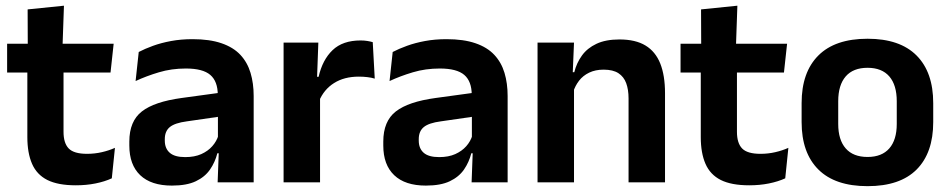

<svg xmlns="http://www.w3.org/2000/svg" viewBox="-20 -640 3334 674"><path d="M246 10.5Q183.5 10.5 146.2 -8.2Q109 -27 92.5 -65Q76 -103 76 -158.5V-444.5H203V-177.5Q203 -137.5 221.2 -118.8Q239.5 -100 285.5 -100Q312.5 -100 337.5 -105.8Q362.5 -111.5 383.5 -121L372.5 -14Q347.5 -2.5 315.2 4Q283 10.5 246 10.5ZM368 -385.5H5V-486.5H379ZM199.5 -477H77.5L77 -607L204.5 -620Z M870.5 0H744L748.5 -120L745 -131V-284.5L744.5 -306.5Q744.5 -354.5 718.2 -377Q692 -399.5 632.5 -399.5Q582 -399.5 537.8 -386.2Q493.5 -373 456 -355.5L467 -457.5Q489 -469 517.2 -479.2Q545.5 -489.5 580.5 -496Q615.5 -502.5 656 -502.5Q716 -502.5 757.5 -488.2Q799 -474 823.8 -447.5Q848.5 -421 859.5 -384.2Q870.5 -347.5 870.5 -303ZM583.5 11.5Q510.5 11.5 472.2 -25Q434 -61.5 434 -129V-143Q434 -214.5 478 -248.8Q522 -283 617.5 -296L756.5 -315L764 -232.5L636 -214Q594 -208.5 576.2 -194Q558.5 -179.5 558.5 -151.5V-146.5Q558.5 -119 575.8 -103.8Q593 -88.5 630 -88.5Q663 -88.5 686.5 -99Q710 -109.5 725.2 -126.8Q740.5 -144 747 -165.5L765 -102H743Q735 -70.5 717.2 -44.8Q699.5 -19 667.5 -3.8Q635.5 11.5 583.5 11.5Z M1100 -285 1067.5 -370.5H1098.5Q1112 -430 1147.5 -464Q1183 -498 1246 -498Q1259 -498 1269.5 -496.2Q1280 -494.5 1288.5 -492L1295.5 -364Q1284.5 -367.5 1270 -369.2Q1255.5 -371 1239.5 -371Q1188.5 -371 1152.8 -348.5Q1117 -326 1100 -285ZM1103.5 0H975.5V-490.5H1097.5L1092 -340L1103.5 -335.5Z M1762 0H1635.5L1640 -120L1636.5 -131V-284.5L1636 -306.5Q1636 -354.5 1609.8 -377Q1583.5 -399.5 1524 -399.5Q1473.5 -399.5 1429.2 -386.2Q1385 -373 1347.5 -355.5L1358.5 -457.5Q1380.5 -469 1408.8 -479.2Q1437 -489.5 1472 -496Q1507 -502.5 1547.5 -502.5Q1607.5 -502.5 1649 -488.2Q1690.5 -474 1715.2 -447.5Q1740 -421 1751 -384.2Q1762 -347.5 1762 -303ZM1475 11.5Q1402 11.5 1363.8 -25Q1325.5 -61.5 1325.5 -129V-143Q1325.5 -214.5 1369.5 -248.8Q1413.5 -283 1509 -296L1648 -315L1655.5 -232.5L1527.5 -214Q1485.5 -208.5 1467.8 -194Q1450 -179.5 1450 -151.5V-146.5Q1450 -119 1467.2 -103.8Q1484.5 -88.5 1521.5 -88.5Q1554.5 -88.5 1578 -99Q1601.5 -109.5 1616.8 -126.8Q1632 -144 1638.5 -165.5L1656.5 -102H1634.5Q1626.5 -70.5 1608.8 -44.8Q1591 -19 1559 -3.8Q1527 11.5 1475 11.5Z M2314.5 0H2186.5V-294.5Q2186.5 -325.5 2178.2 -348Q2170 -370.5 2151 -383Q2132 -395.5 2099 -395.5Q2070 -395.5 2048.2 -385Q2026.5 -374.5 2012.8 -356.8Q1999 -339 1992 -316.5L1972 -386.5H1996Q2004 -419 2022.8 -445Q2041.5 -471 2073.8 -486.2Q2106 -501.5 2154.5 -501.5Q2211 -501.5 2246 -480.2Q2281 -459 2297.8 -417Q2314.5 -375 2314.5 -313ZM1995 0H1867V-490.5H1995L1990 -371L1995 -360.5Z M2610 10.5Q2547.5 10.5 2510.2 -8.2Q2473 -27 2456.5 -65Q2440 -103 2440 -158.5V-444.5H2567V-177.5Q2567 -137.5 2585.2 -118.8Q2603.5 -100 2649.5 -100Q2676.5 -100 2701.5 -105.8Q2726.5 -111.5 2747.5 -121L2736.5 -14Q2711.5 -2.5 2679.2 4Q2647 10.5 2610 10.5ZM2732 -385.5H2369V-486.5H2743ZM2563.5 -477H2441.5L2441 -607L2568.5 -620Z M3025.5 13.5Q2911.5 13.5 2852.8 -45Q2794 -103.5 2794 -211.5V-278Q2794 -386.5 2852.8 -445.2Q2911.5 -504 3025.5 -504Q3139 -504 3197.5 -445.2Q3256 -386.5 3256 -278V-211.5Q3256 -103.5 3197.8 -45Q3139.5 13.5 3025.5 13.5ZM3025.5 -89Q3075.5 -89 3101.8 -119Q3128 -149 3128 -205V-284.5Q3128 -341.5 3101.8 -371.8Q3075.5 -402 3025.5 -402Q2975 -402 2948.8 -371.8Q2922.5 -341.5 2922.5 -284.5V-205Q2922.5 -149 2948.8 -119Q2975 -89 3025.5 -89Z"/></svg>

Font: Anek Kannada SemiBold
Style: Regular
Weight: 600
Version: Version 1.003